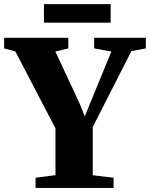

<svg xmlns="http://www.w3.org/2000/svg" viewBox="-42 -930 741 950"><path d="M232.5 -63.5V-295L34 -675.5L-21.5 -690.5V-743H296V-690.5L232 -675L352.5 -416.5L377.5 -354L403 -416.5L509 -675L424 -690.5V-743H679.5V-690.5L608 -677L417 -302V-63L520 -50.5V0H134V-50.5ZM505.5 -909.5V-818H175.5V-909.5Z"/></svg>

Font: Merriweather 60pt Black
Style: Regular
Weight: 900
Version: Version 2.100